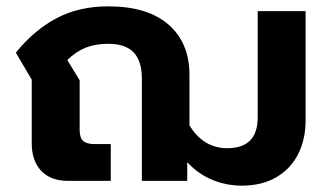

<svg xmlns="http://www.w3.org/2000/svg" viewBox="-20 -570 1035 605"><path d="M570 -59V0H427V-322Q427 -378 401 -405Q375 -432 321 -432Q281 -432 250.5 -420Q220 -408 192 -381L231 -317V-160Q231 -136 242 -126Q253 -116 278 -116H329V0H195Q140 0 110 -31.5Q80 -63 80 -119V-319L30 -404Q87 -475 158 -512.5Q229 -550 321 -550Q445 -550 511 -492.5Q577 -435 577 -334V-175Q621 -103 696 -103Q792 -103 792 -200V-535H943V-191Q943 -132 920 -85.5Q897 -39 851.5 -12Q806 15 742 15Q693 15 648.5 -3.5Q604 -22 570 -59Z"/></svg>

Font: Prompt SemiBold
Style: Regular
Weight: 600
Designer: Katatrad Team
Foundry: CadsonDemak
Version: Version 1.001